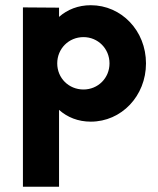

<svg xmlns="http://www.w3.org/2000/svg" viewBox="-20 -455 604 732"><path d="M326.2 -435.1C277.8 -435.1 236.8 -418.5 205.1 -390.6V-425.8L67.4 -426.8V256.8H205.1V-36.1C236.8 -7.8 277.8 8.8 326.2 8.8C442.9 8.8 536.6 -88.9 536.6 -213.4C536.6 -337.9 442.9 -435.1 326.2 -435.1ZM298.3 -113.8C242.2 -113.8 198.2 -157.2 198.2 -213.4C198.2 -269.5 242.2 -313.5 298.3 -313.5C353.5 -313.5 397.5 -269.5 397.5 -213.4C397.5 -157.2 353.5 -113.8 298.3 -113.8Z"/></svg>

Font: Now ExtraBold
Style: Regular
Weight: 800
Designer: Alfredo Marco Pradil
Foundry: Alfredo Marco Pradil
Version: Version 1.200;hotconv 1.0.109;makeotfexe 2.5.65596